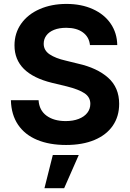

<svg xmlns="http://www.w3.org/2000/svg" viewBox="-20 -737 670 989"><path d="M321.3 -593.8Q284.7 -593.8 258.5 -583.3Q232.4 -572.8 218.8 -554.2Q205.1 -535.6 205.1 -511.7Q205.1 -477.5 235.8 -457Q266.6 -436.5 318.4 -424.8L381.8 -409.2Q480 -387.2 536.9 -336.7Q593.8 -286.1 593.8 -202.1Q593.8 -137.2 561 -89.6Q528.3 -42 466.8 -16.1Q405.3 9.8 320.3 9.8Q234.4 9.8 171.1 -16.6Q107.9 -43 73 -94.5Q38.1 -146 36.1 -220.7H178.7Q182.1 -168.5 220 -140.9Q257.8 -113.3 318.4 -113.3Q356.4 -113.3 385.3 -124.5Q414.1 -135.7 429.7 -155.8Q445.3 -175.8 445.3 -202.1Q445.3 -236.3 415.8 -256.3Q386.2 -276.4 324.2 -292L247.1 -310.5Q54.7 -357.9 54.7 -502.9Q54.7 -566.4 89.1 -615Q123.5 -663.6 184.6 -690.2Q245.6 -716.8 322.3 -716.8Q399.4 -716.8 458.5 -689.9Q517.6 -663.1 550.3 -615Q583 -566.9 584 -504.9H443.4Q439 -546.9 406.7 -570.3Q374.5 -593.8 321.3 -593.8ZM252 61.5H385.7L310.5 232.4H209Z"/></svg>

Font: Pretendard Std
Style: Bold
Weight: 700
Designer: Base glyphs from Inter by Rasmus Andersson; Hangeul glyphs from Noto Sans CJK(Source Han Sans) by Jang Soo-young and Kan
Foundry: Kil Hyung-jin
Version: Version 1.309